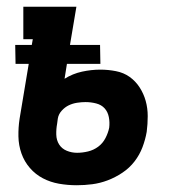

<svg xmlns="http://www.w3.org/2000/svg" viewBox="-20 -540 540 568"><path d="M207 8Q180 8 154.5 3.5Q129 -1 107 -12.5Q85 -24 68.5 -43Q52 -62 43.5 -86Q35 -110 34.5 -136.5Q34 -163 38 -189L65 -351H26L25 -407H74L77 -424H49V-520H206L187 -407H276L277 -351H178L171 -307Q195 -322 222.5 -328Q250 -334 277 -334Q300 -334 323 -329.5Q346 -325 363.5 -312.5Q381 -300 393 -281.5Q405 -263 411 -241.5Q417 -220 417 -196.5Q417 -173 414 -150Q410 -127 401.5 -104.5Q393 -82 378 -62.5Q363 -43 342 -29Q321 -15 298.5 -6.5Q276 2 253 5Q230 8 207 8ZM208 -88Q224 -88 240.5 -92Q257 -96 270.5 -106Q284 -116 292 -131.5Q300 -147 303 -162Q305 -178 302 -193.5Q299 -209 289.5 -219.5Q280 -230 264.5 -234Q249 -238 233 -238Q221 -238 208 -236Q195 -234 183.5 -228.5Q172 -223 162.5 -212.5Q153 -202 151 -189L149 -174Q146 -158 146.5 -141.5Q147 -125 155 -112.5Q163 -100 177.5 -94Q192 -88 208 -88Z"/></svg>

Font: Iosevka Curly Slab
Style: Bold Italic
Weight: 700
Italic angle: -9°
Monospace: yes
Designer: Belleve Invis
Foundry: Belleve Invis
Version: Version 22.1.2; ttfautohint (v1.8.4)